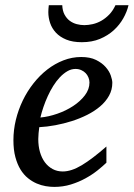

<svg xmlns="http://www.w3.org/2000/svg" viewBox="-20 -715 520 747"><path d="M328.1 -394Q328.1 -403.8 324.2 -413.3Q320.3 -422.9 313.5 -430.2Q306.6 -437.5 296.4 -442.1Q286.1 -446.8 273.9 -446.8Q257.3 -446.8 242.2 -438Q227.1 -429.2 213.1 -414.6Q199.2 -399.9 187.3 -380.9Q175.3 -361.8 165.8 -340.8Q156.2 -319.8 148.9 -298.3Q141.6 -276.9 137.2 -257.8Q168.9 -260.7 202.9 -272.5Q236.8 -284.2 264.6 -302.5Q292.5 -320.8 310.3 -344.2Q328.1 -367.7 328.1 -394ZM417 -393.1Q417 -365.7 404.3 -342.8Q391.6 -319.8 369.9 -301.3Q348.1 -282.7 319.6 -268.3Q291 -253.9 259.5 -243.9Q228 -233.9 195.3 -227.8Q162.6 -221.7 132.8 -220.2Q131.3 -210.4 130.1 -196.8Q128.9 -183.1 128.9 -173.8Q128.9 -146.5 135.5 -123.5Q142.1 -100.6 154.5 -83.7Q167 -66.9 184.6 -57.4Q202.1 -47.9 224.1 -47.9Q257.8 -47.9 298.3 -72.3Q338.9 -96.7 394 -145V-82Q379.9 -68.4 359.4 -52Q338.9 -35.6 312.7 -21.2Q286.6 -6.8 255.9 2.7Q225.1 12.2 190.9 12.2Q175.8 12.2 158 9.3Q140.1 6.3 122.6 -1.2Q105 -8.8 88.6 -22Q72.3 -35.2 59.8 -55.4Q47.4 -75.7 39.8 -103.8Q32.2 -131.8 32.2 -169.9Q32.2 -209.5 41.7 -248.8Q51.3 -288.1 68.6 -324Q85.9 -359.9 110.4 -390.9Q134.8 -421.9 164.1 -444.6Q193.4 -467.3 226.8 -480.2Q260.3 -493.2 295.9 -493.2Q330.6 -493.2 353.8 -481.7Q377 -470.2 391.1 -454.1Q405.3 -438 411.1 -420.9Q417 -403.8 417 -393.1ZM480 -694.8Q474.1 -669.4 459.7 -643.8Q445.3 -618.2 422.6 -597.4Q399.9 -576.7 368.9 -563.7Q337.9 -550.8 298.3 -550.8Q262.7 -550.8 237.8 -561Q212.9 -571.3 197.5 -587.9Q182.1 -604.5 175 -625.5Q168 -646.5 168 -668Q168 -673.8 168.5 -680.7Q168.9 -687.5 169.9 -694.8H222.2Q223.1 -672.9 231.2 -658Q239.3 -643.1 251.5 -634Q263.7 -625 278.6 -621.1Q293.5 -617.2 308.1 -617.2Q323.2 -617.2 340.6 -621.1Q357.9 -625 374.3 -634.3Q390.6 -643.6 405 -658.4Q419.4 -673.3 429.2 -694.8Z"/></svg>

Font: Charis SIL
Style: Italic
Weight: 400
Italic angle: -11°
Foundry: SIL International
Version: Version 4.112